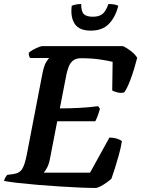

<svg xmlns="http://www.w3.org/2000/svg" viewBox="-33 -933 701 953"><path d="M441 0Q411 0 364 -2Q317 -4 262.5 -7.5Q208 -11 154 -15.5Q100 -20 56 -25Q12 -30 -13 -35Q-11 -44 -6 -52.5Q-1 -61 3 -65L33 -69Q64 -73 77.5 -95Q91 -117 101 -171L177 -565Q185 -607 196 -624.5Q207 -642 211 -645H117Q114 -648 111.5 -655Q109 -662 110 -671Q117 -678 130.5 -685.5Q144 -693 157.5 -698.5Q171 -704 177 -704H577Q596 -696 617 -679.5Q638 -663 648 -646Q633 -587 615 -539Q597 -491 583 -474Q566 -470 549 -474.5Q532 -479 524 -484L526 -626Q508 -631 465.5 -637.5Q423 -644 369 -644Q343 -644 328.5 -631.5Q314 -619 307.5 -600.5Q301 -582 297 -565L264 -395Q314 -395 361 -397.5Q408 -400 454 -406L463 -393Q457 -371 450.5 -354.5Q444 -338 440 -331H251L215 -145Q210 -118 200.5 -100.5Q191 -83 184 -76H414L510 -250Q532 -250 549.5 -244Q567 -238 572 -232Q567 -200 557 -164Q547 -128 537 -96.5Q527 -65 520 -46Q512 -38 496.5 -27Q481 -16 465.5 -8Q450 0 441 0ZM418 -781Q360 -781 338 -814.5Q316 -848 323 -904Q328 -907 341 -910Q354 -913 370 -913Q370 -875 383.5 -862.5Q397 -850 428 -850Q458 -850 475 -863Q492 -876 505 -913Q526 -913 538 -910Q550 -907 554 -904Q540 -848 507.5 -814.5Q475 -781 418 -781Z"/></svg>

Font: Texturina 72pt 72pt Regular
Style: Bold Italic
Weight: 700
Italic angle: -11°
Designer: Guillermo Torres Carreño
Foundry: Omnibus-Type
Version: Version 1.002; ttfautohint (v1.8.3)